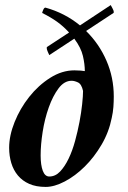

<svg xmlns="http://www.w3.org/2000/svg" viewBox="-20 -729 504 756"><path d="M262 -411Q233 -411 210.5 -381Q188 -351 172 -306Q156 -261 148 -210Q140 -159 140 -117Q140 -79 148.5 -56.5Q157 -34 174 -34Q198 -34 216.5 -53.5Q235 -73 250 -104Q265 -135 275.5 -173.5Q286 -212 293 -249Q300 -286 303.5 -319Q307 -352 307 -371Q301 -398 287 -404.5Q273 -411 262 -411ZM252 -601Q229 -626 204.5 -643.5Q180 -661 146 -678Q147 -683 150.5 -691Q154 -699 159 -699Q235 -678 295 -629L416 -709Q418 -705 423 -696Q428 -687 428 -682Q428 -679 427 -678L319 -607Q370 -557 399 -490.5Q428 -424 428 -349Q428 -329 426.5 -308Q425 -287 420 -265Q409 -209 380 -159.5Q351 -110 313.5 -73Q276 -36 235 -14.5Q194 7 160 7Q122 7 95 -5Q68 -17 50.5 -38Q33 -59 24.5 -87Q16 -115 16 -147Q16 -195 37.5 -248.5Q59 -302 95 -347.5Q131 -393 177.5 -422.5Q224 -452 273 -452Q287 -452 298 -451Q309 -450 314 -449Q314 -476 306.5 -508.5Q299 -541 273 -576V-577L174 -512Q172 -517 168 -525.5Q164 -534 164 -540Q164 -543 165 -544Z"/></svg>

Font: Vermiglione
Style: Bold Italic
Weight: 700
Italic angle: -11°
Version: Version 1.000